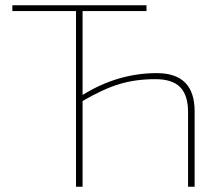

<svg xmlns="http://www.w3.org/2000/svg" viewBox="-20 -710 830 730"><path d="M294 -668V-349Q428 -432 576 -432Q720 -432 720 -287V0H695V-284Q695 -348 665 -378.5Q635 -409 571 -409Q496 -409 434.5 -390.5Q373 -372 294 -326V0H269V-668H27V-690H537V-668Z"/></svg>

Font: Exo 2.0 Thin
Style: Regular
Weight: 250
Designer: Natanael Gama
Version: Version 1.001;PS 001.001;hotconv 1.0.70;makeotf.lib2.5.58329